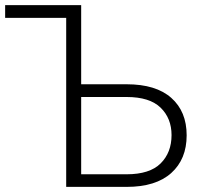

<svg xmlns="http://www.w3.org/2000/svg" viewBox="-25 -731 819 751"><path d="M-4.9 -710.9H292.5V-401.4H470.2Q585 -401.4 645 -348.1Q705.1 -294.9 705.1 -201.7Q705.1 -108.4 644.8 -54.2Q584.5 0 470.2 0H233.9V-661.1H-4.9ZM292.5 -351.6V-49.3H470.2Q560.5 -49.3 603.3 -91.8Q646 -134.3 646 -202.6Q646 -268.1 603.3 -309.8Q560.5 -351.6 470.2 -351.6Z"/></svg>

Font: Franko
Style: Light
Weight: 300
Designer: Google
Version: Version 1.200310; 2013